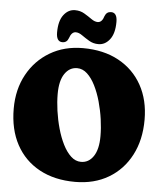

<svg xmlns="http://www.w3.org/2000/svg" viewBox="-61 -969 877 1032"><g transform="rotate(5 378.0 -453.0)"><path d="M363 -710Q474.5 -710 556 -665.5Q637.5 -621 681.8 -541Q726 -461 726 -355Q726 -246 683 -163.8Q640 -81.5 562.8 -35.8Q485.5 10 382.5 10Q271.5 10 190 -34.2Q108.5 -78.5 64.2 -160.2Q20 -242 20 -354Q20 -458 64 -538.2Q108 -618.5 185.2 -664.2Q262.5 -710 363 -710ZM497.5 -247Q497.5 -289.5 490.8 -337.5Q484 -385.5 471 -432Q458 -478.5 439 -516.5Q420 -554.5 395.5 -577.2Q371 -600 341 -600Q300 -600 274.2 -562.2Q248.5 -524.5 248.5 -453Q248.5 -410.5 255.2 -362.5Q262 -314.5 275 -268Q288 -221.5 307 -183.5Q326 -145.5 350.5 -122.8Q375 -100 405 -100Q446.5 -100 472 -137.8Q497.5 -175.5 497.5 -247ZM443 -738.5Q415 -738.5 392.8 -751.8Q370.5 -765 352 -778.2Q333.5 -791.5 317 -791.5Q294 -791.5 282.5 -756.5Q273.5 -732 249.5 -732Q216.5 -732 216.5 -782Q216.5 -844.5 241.5 -877Q266.5 -909.5 302.5 -909.5Q331 -909.5 353.2 -896.2Q375.5 -883 394 -869.8Q412.5 -856.5 429 -856.5Q452.5 -856.5 463 -892Q472.5 -916 496.5 -916Q529.5 -916 529.5 -866Q529.5 -803.5 504.2 -771Q479 -738.5 443 -738.5Z"/></g></svg>

Font: Fraunces 144pt SuperSoft Black
Style: Regular
Weight: 900
Version: Version 1.000;[b76b70a41]